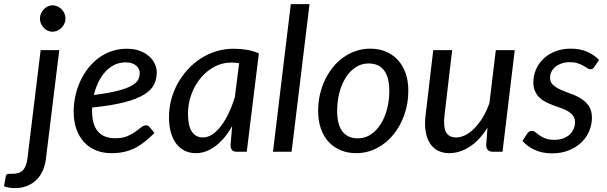

<svg xmlns="http://www.w3.org/2000/svg" viewBox="-109 -758 3032 959"><path d="M187 -507.5 120.5 34Q117 65 105.5 92Q94 119 74.5 138.8Q55 158.5 28 170Q1 181.5 -33.5 181.5Q-51 181.5 -63.8 179.2Q-76.5 177 -89 172L-79.5 120.5Q-78 116 -75.8 113.8Q-73.5 111.5 -69.8 110.8Q-66 110 -60.2 110Q-54.5 110 -46 110Q-11 110 5.8 92Q22.5 74 28 34L94 -507.5ZM218 -665Q218 -651.5 212.5 -639.8Q207 -628 198 -619Q189 -610 177.2 -604.8Q165.5 -599.5 153 -599.5Q141 -599.5 129.5 -604.8Q118 -610 109.5 -619Q101 -628 95.8 -639.8Q90.5 -651.5 90.5 -665Q90.5 -678.5 95.8 -690.5Q101 -702.5 109.8 -711.8Q118.5 -721 130 -726.2Q141.5 -731.5 153.5 -731.5Q166 -731.5 177.8 -726.2Q189.5 -721 198.5 -712Q207.5 -703 212.8 -690.8Q218 -678.5 218 -665Z M674 -397Q674 -364 660.5 -336Q647 -308 611 -285.8Q575 -263.5 512.2 -247.2Q449.5 -231 351.5 -221Q351 -216 351 -211.2Q351 -206.5 351 -202Q351 -136 379.8 -101.8Q408.5 -67.5 466.5 -67.5Q502 -67.5 526 -77.5Q550 -87.5 566.8 -99.8Q583.5 -112 596 -122Q608.5 -132 621 -132Q631 -132 638.5 -123L662.5 -94Q636.5 -67.5 612 -48.5Q587.5 -29.5 561.8 -17Q536 -4.5 508.2 1.2Q480.5 7 448 7Q404.5 7 369.5 -7.5Q334.5 -22 310 -49Q285.5 -76 272.2 -114.2Q259 -152.5 259 -199.5Q259 -239 267.2 -277.8Q275.5 -316.5 291.5 -351.5Q307.5 -386.5 330.5 -416.2Q353.5 -446 383 -468Q412.5 -490 448 -502.2Q483.5 -514.5 524 -514.5Q562.5 -514.5 590.8 -503.5Q619 -492.5 637.5 -475.2Q656 -458 665 -437.2Q674 -416.5 674 -397ZM518.5 -446.5Q488 -446.5 462.5 -434Q437 -421.5 417 -399.5Q397 -377.5 382.5 -347.8Q368 -318 360 -283.5Q434.5 -293 479.8 -304.8Q525 -316.5 549.2 -330.5Q573.5 -344.5 581.2 -360.2Q589 -376 589 -393.5Q589 -402.5 585.2 -411.8Q581.5 -421 573 -428.8Q564.5 -436.5 551.2 -441.5Q538 -446.5 518.5 -446.5Z M1123.5 0H1074.5Q1055.5 0 1049 -9.5Q1042.5 -19 1042.5 -32.5L1050.5 -128Q1033 -97 1012.5 -72.2Q992 -47.5 969 -29.8Q946 -12 921 -2.5Q896 7 869 7Q839 7 814.5 -4.8Q790 -16.5 772.2 -39.2Q754.5 -62 744.8 -95.5Q735 -129 735 -172.5Q735 -217.5 746.2 -260.2Q757.5 -303 778.5 -341Q799.5 -379 828.8 -411Q858 -443 893.8 -466Q929.5 -489 971 -501.8Q1012.5 -514.5 1058 -514.5Q1091 -514.5 1122.5 -509.5Q1154 -504.5 1184 -491.5ZM905 -71.5Q929 -71.5 951.8 -86.8Q974.5 -102 995 -128.8Q1015.5 -155.5 1033 -192.2Q1050.5 -229 1064 -272.5L1085.5 -442.5Q1065 -445.5 1045.5 -445.5Q1001 -445.5 961.8 -424.5Q922.5 -403.5 893.2 -368.2Q864 -333 847 -286.8Q830 -240.5 830 -189.5Q830 -130.5 849 -101Q868 -71.5 905 -71.5Z M1254.5 0 1343.5 -737.5H1437L1347.5 0Z M1678.5 -67Q1714.5 -67 1743.5 -86.5Q1772.5 -106 1793 -138.8Q1813.5 -171.5 1824.5 -214.2Q1835.5 -257 1835.5 -303.5Q1835.5 -372.5 1809 -406.8Q1782.5 -441 1732 -441Q1696 -441 1667 -421.8Q1638 -402.5 1617.5 -369.8Q1597 -337 1586 -294.2Q1575 -251.5 1575 -204.5Q1575 -136 1601.2 -101.5Q1627.5 -67 1678.5 -67ZM1670 7Q1628.5 7 1593.5 -7.2Q1558.5 -21.5 1533.2 -48.5Q1508 -75.5 1494 -114.8Q1480 -154 1480 -204Q1480 -247 1489.2 -286.8Q1498.5 -326.5 1515.2 -361Q1532 -395.5 1555.5 -424Q1579 -452.5 1608 -472.8Q1637 -493 1670.5 -504Q1704 -515 1740.5 -515Q1782 -515 1817 -500.8Q1852 -486.5 1877.2 -459.5Q1902.5 -432.5 1916.5 -393.5Q1930.5 -354.5 1930.5 -304.5Q1930.5 -240.5 1910.2 -183.8Q1890 -127 1855 -84.5Q1820 -42 1772.2 -17.5Q1724.5 7 1670 7Z M2149.5 -507.5 2111.5 -185Q2104.5 -127 2118.2 -99.2Q2132 -71.5 2170 -71.5Q2192.5 -71.5 2216 -83.5Q2239.5 -95.5 2261.5 -118Q2283.5 -140.5 2302.8 -172.2Q2322 -204 2335.5 -243L2367.5 -507.5H2462L2401 0H2354Q2319.5 0 2319.5 -34L2326 -120.5Q2286.5 -57 2236.8 -25Q2187 7 2134.5 7Q2102.5 7 2078 -5.8Q2053.5 -18.5 2038 -43Q2022.5 -67.5 2016.8 -103.2Q2011 -139 2017 -185L2055 -507.5Z M2859.5 -424Q2855.5 -417.5 2851.2 -414.8Q2847 -412 2840.5 -412Q2833 -412 2824.8 -417.5Q2816.5 -423 2804.5 -429.8Q2792.5 -436.5 2776 -442Q2759.5 -447.5 2736 -447.5Q2714 -447.5 2696 -441.2Q2678 -435 2665.2 -424.5Q2652.5 -414 2645.5 -400Q2638.5 -386 2638.5 -370Q2638.5 -347 2654 -333.2Q2669.5 -319.5 2692.8 -309.2Q2716 -299 2743 -289.5Q2770 -280 2793.2 -265.5Q2816.5 -251 2832 -228.5Q2847.5 -206 2847.5 -170Q2847.5 -134.5 2833.5 -102.2Q2819.5 -70 2793.5 -45.5Q2767.5 -21 2730.8 -6.5Q2694 8 2648.5 8Q2599.5 8 2561.8 -9.5Q2524 -27 2500.5 -54L2524 -90Q2528.5 -97 2534.2 -100.8Q2540 -104.5 2548.5 -104.5Q2557 -104.5 2565.2 -97.5Q2573.5 -90.5 2585.5 -82Q2597.5 -73.5 2615.2 -66.5Q2633 -59.5 2660.5 -59.5Q2684.5 -59.5 2703.5 -66.5Q2722.5 -73.5 2735.8 -85.5Q2749 -97.5 2756 -113.5Q2763 -129.5 2763 -147.5Q2763 -166.5 2754 -179Q2745 -191.5 2730.5 -200.8Q2716 -210 2697.2 -216.8Q2678.5 -223.5 2659 -230.5Q2639.5 -237.5 2620.8 -246.5Q2602 -255.5 2587.5 -268.8Q2573 -282 2564 -301.2Q2555 -320.5 2555 -348Q2555 -380 2567.8 -410.2Q2580.5 -440.5 2604.8 -463.8Q2629 -487 2663.5 -501Q2698 -515 2741.5 -515Q2788 -515 2823 -499.8Q2858 -484.5 2883.5 -458.5Z"/></svg>

Font: Lato Medium
Style: Italic
Weight: 500
Italic angle: -7°
Designer: Lukasz Dziedzic
Foundry: tyPoland Lukasz Dziedzic
Version: Version 2.006; 2014-01-15